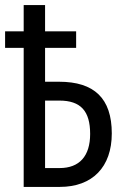

<svg xmlns="http://www.w3.org/2000/svg" viewBox="-20 -734 493 754"><path d="M157 -714H73V-611H0V-546H73V0H215C343 0 419 -78 419 -210C419 -348 350 -413 212 -413H157V-546H279V-611H157ZM213 -339C297 -339 334 -298 334 -208C334 -121 292 -74 214 -74H157V-339Z"/></svg>

Font: Noto Sans UI Condensed
Style: Regular
Weight: 400
Width: 3
Designer: Monotype Design Team
Foundry: Monotype Imaging Inc.
Version: Version 1.901